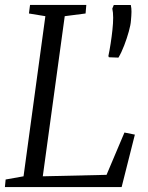

<svg xmlns="http://www.w3.org/2000/svg" viewBox="-23 -763 604 783"><path d="M-3 0 0 -31 73 -44 162 -697 95 -708 99.5 -743H329L326 -708L241 -697L151.5 -44L411.5 -50L484.5 -222.5L527 -214L473 0ZM460 -528 421 -529.5 419 -534.5Q424 -558 428.2 -585.5Q432.5 -613 435.5 -641Q438.5 -668.5 438.5 -690.8Q438.5 -713 435 -728L441 -742.5H510.5Q513.5 -729 513.2 -714.8Q513 -700.5 511 -679Q510 -662 502.2 -634.2Q494.5 -606.5 483.5 -577.8Q472.5 -549 460 -528Z"/></svg>

Font: Merriweather 48pt Light
Style: Italic
Weight: 300
Italic angle: -7.8°
Version: Version 2.101